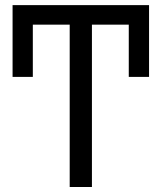

<svg xmlns="http://www.w3.org/2000/svg" viewBox="-20 -748 646 768"><path d="M576.2 -711.9V-440.4H495.1V-711.9ZM111.3 -711.9V-440.4H30.3V-711.9ZM347.7 -727.5V0H258.8V-727.5ZM576.2 -727.5V-649.4H30.3V-727.5Z"/></svg>

Font: Inter Tight
Style: Regular
Weight: 400
Designer: Rasmus Andersson
Foundry: rsms
Version: Version 3.002